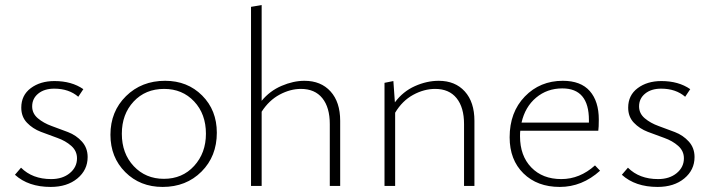

<svg xmlns="http://www.w3.org/2000/svg" viewBox="-20 -734 2807 758"><path d="M180 4Q92 4 39 -44L63 -72Q108 -27 182 -27Q227 -27 255.5 -50.5Q284 -74 284 -109Q284 -138 261.5 -158Q239 -178 206.5 -189.5Q174 -201 141.5 -213.5Q109 -226 86.5 -249.5Q64 -273 64 -309Q64 -358 101.5 -386Q139 -414 195 -414Q263 -414 309 -382L289 -352Q252 -384 194 -384Q155 -384 131 -364.5Q107 -345 107 -314Q107 -286 129.5 -267Q152 -248 184 -236.5Q216 -225 248.5 -212.5Q281 -200 303.5 -175Q326 -150 326 -114Q326 -63 285.5 -29.5Q245 4 180 4Z M622 4Q533 4 474.5 -54.5Q416 -113 416 -202Q416 -294 477.5 -354.5Q539 -415 632 -415Q720 -415 778 -357Q836 -299 836 -210Q836 -117 775.5 -56.5Q715 4 622 4ZM627 -28Q700 -28 746.5 -79Q793 -130 793 -206Q793 -284 746.5 -333.5Q700 -383 628 -383Q554 -383 507.5 -333Q461 -283 461 -206Q461 -128 508 -78Q555 -28 627 -28Z M1182 -415Q1247 -415 1285 -373Q1323 -331 1323 -257V0H1282V-244Q1282 -310 1252.5 -346.5Q1223 -383 1168 -383Q1126 -383 1084 -360.5Q1042 -338 1013 -293V0H971V-707L1013 -714V-336Q1045 -375 1091.5 -395Q1138 -415 1182 -415Z M1712 -415Q1777 -415 1815 -373Q1853 -331 1853 -257V0H1812V-244Q1812 -310 1782.5 -346.5Q1753 -383 1698 -383Q1654 -383 1611 -359.5Q1568 -336 1540 -289V0H1498V-407L1533 -414L1539 -330Q1571 -373 1618 -394Q1665 -415 1712 -415Z M2329 -81 2349 -60Q2278 4 2190 4Q2101 4 2046.5 -49.5Q1992 -103 1992 -192Q1992 -291 2052 -353Q2112 -415 2202 -415Q2273 -415 2308.5 -374.5Q2344 -334 2344 -262Q2344 -231 2342 -218H2034Q2033 -211 2033 -196Q2033 -119 2077.5 -73Q2122 -27 2196 -27Q2269 -27 2329 -81ZM2200 -385Q2140 -385 2096.5 -348.5Q2053 -312 2039 -250H2305V-260Q2305 -385 2200 -385Z M2576 4Q2488 4 2435 -44L2459 -72Q2504 -27 2578 -27Q2623 -27 2651.5 -50.5Q2680 -74 2680 -109Q2680 -138 2657.5 -158Q2635 -178 2602.5 -189.5Q2570 -201 2537.5 -213.5Q2505 -226 2482.5 -249.5Q2460 -273 2460 -309Q2460 -358 2497.5 -386Q2535 -414 2591 -414Q2659 -414 2705 -382L2685 -352Q2648 -384 2590 -384Q2551 -384 2527 -364.5Q2503 -345 2503 -314Q2503 -286 2525.5 -267Q2548 -248 2580 -236.5Q2612 -225 2644.5 -212.5Q2677 -200 2699.5 -175Q2722 -150 2722 -114Q2722 -63 2681.5 -29.5Q2641 4 2576 4Z"/></svg>

Font: EauTestText Light
Style: Regular
Weight: 300
Designer: Christian Thalmann (Catharsis Fonts)
Version: Version 0.001;PS 000.001;hotconv 1.0.88;makeotf.lib2.5.64775